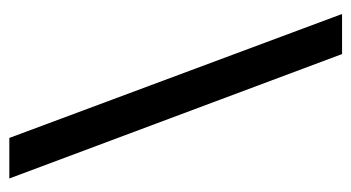

<svg xmlns="http://www.w3.org/2000/svg" viewBox="-191 -563 754 412"><g transform="rotate(90 186.0 -357.0)"><path d="M96 -714 363 0H276L10 -714Z"/></g></svg>

Font: Noto Sans Warang Citi
Style: Regular
Weight: 400
Designer: Mangu Purty
Foundry: Mangu Purty
Version: Version 3.002; ttfautohint (v1.8.4.7-5d5b)